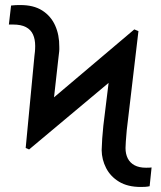

<svg xmlns="http://www.w3.org/2000/svg" viewBox="-20 -740 644 770"><path d="M96.7 -140.6 83 -146.5 112.3 -278.3 518.6 -622.1 535.2 -615.2 510.7 -487.3ZM83 -146.5 118.2 -516.6Q120.6 -534.7 120.8 -543.2Q121.1 -551.8 121.1 -555.7Q121.1 -582.5 112.3 -601.8Q103.5 -621.1 84 -631.3Q64.5 -641.6 32.2 -641.6Q28.8 -641.6 24.4 -641.6Q20 -641.6 15.6 -641.6L24.4 -717.8Q34.2 -718.8 43.5 -719.5Q52.7 -720.2 60.5 -719.7Q114.3 -720.2 149.2 -698Q184.1 -675.8 201.2 -637.7Q218.3 -599.6 217.8 -551.8Q218.3 -542.5 217.3 -533.2Q216.3 -523.9 213.9 -503.9L186.5 -258.8ZM544.9 9.8Q492.2 9.8 457.5 -11.2Q422.9 -32.2 405.5 -66.2Q388.2 -100.1 387.7 -137.7Q388.2 -158.7 389.9 -184.1Q391.6 -209.5 394.5 -236.3L422.9 -467.8L535.2 -615.2L488.3 -217.8Q485.8 -191.4 484.6 -172.4Q483.4 -153.3 483.4 -146.5Q483.4 -122.6 492.4 -104.7Q501.5 -86.9 519.8 -77.1Q538.1 -67.4 565.4 -67.4Q572.3 -67.4 578.4 -67.6Q584.5 -67.9 587.9 -68.4L580.1 6.8Q570.8 8.8 562.3 9.3Q553.7 9.8 544.9 9.8Z"/></svg>

Font: Inter Display V
Style: Regular
Weight: 400
Designer: Rasmus Andersson
Foundry: rsms
Version: Version 3.015;git-src